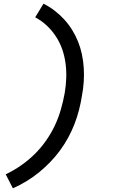

<svg xmlns="http://www.w3.org/2000/svg" viewBox="-20 -861 640 1042"><path d="M50 161 11 85Q55 64 94.5 36.5Q134 9 168 -24.5Q202 -58 230 -98Q258 -138 277.5 -179.5Q297 -221 310 -266Q323 -311 331 -355Q338 -396 339.5 -437Q341 -478 335.5 -518.5Q330 -559 317 -595.5Q304 -632 282.5 -664.5Q261 -697 233 -723Q205 -749 171 -767L216 -841Q248 -825 276 -803.5Q304 -782 328 -756Q352 -730 371 -699.5Q390 -669 403.5 -635.5Q417 -602 424.5 -566.5Q432 -531 434.5 -493.5Q437 -456 434.5 -418Q432 -380 425 -343Q419 -304 409 -265Q399 -226 384.5 -188.5Q370 -151 350.5 -115Q331 -79 306.5 -45.5Q282 -12 253 18Q224 48 191.5 74.5Q159 101 123.5 122.5Q88 144 50 161Z"/></svg>

Font: Iosevka Slab Medium Extended
Style: Italic
Weight: 500
Width: 7
Italic angle: -9°
Monospace: yes
Designer: Belleve Invis
Foundry: Belleve Invis
Version: Version 11.1.0; ttfautohint (v1.8.3)